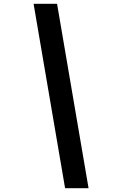

<svg xmlns="http://www.w3.org/2000/svg" viewBox="-20 -843 640 1006"><path d="M444 143H321L156 -823H279Z"/></svg>

Font: Iosevka HT Extended
Style: Bold Italic
Weight: 700
Width: 7
Italic angle: -9°
Monospace: yes
Designer: Belleve Invis
Foundry: Belleve Invis
Version: Version 32.3.0; ttfautohint (v1.8.4)